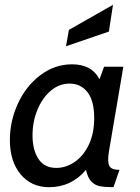

<svg xmlns="http://www.w3.org/2000/svg" viewBox="-20 -767 580 797"><path d="M21 -186Q21 -265 54.5 -337.5Q88 -410 147.5 -455Q207 -500 279 -500Q361 -500 393 -438L412 -490H492L433 -143Q429 -122 429 -104Q429 -80 439.5 -71Q450 -62 476 -62L451 10Q416 10 395 6Q374 2 359 -13.5Q344 -29 337 -62Q276 10 184 10Q110 10 65.5 -43.5Q21 -97 21 -186ZM371 -277Q371 -349 343 -384.5Q315 -420 269 -420Q226 -420 191 -390.5Q156 -361 135.5 -311.5Q115 -262 115 -205Q115 -145 139.5 -107.5Q164 -70 214 -70Q253 -70 289.5 -94.5Q326 -119 348.5 -166Q371 -213 371 -277ZM266 -643 449 -747 432 -636 254 -575Z"/></svg>

Font: Cabin
Style: Italic
Weight: 400
Italic angle: -7°
Designer: Pablo Impallari
Foundry: Pablo Impallari. http://www.impallari.com Igino Marini. http://www.ikern.com
Version: Version 2.200